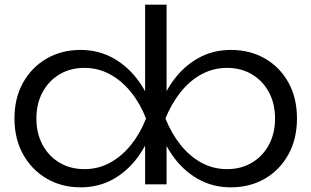

<svg xmlns="http://www.w3.org/2000/svg" viewBox="-20 -790 1335 823"><path d="M646 -282Q624 -194 578.5 -127.5Q533 -61 469 -24Q405 13 326 13Q244 13 180 -24.5Q116 -62 79 -128.5Q42 -195 42 -282Q42 -370 79 -436Q116 -502 180 -539Q244 -576 326 -576Q404 -576 468.5 -539Q533 -502 579 -436Q625 -370 646 -282ZM136 -282Q136 -218 162.5 -169Q189 -120 235.5 -92.5Q282 -65 342 -65Q401 -65 451.5 -92.5Q502 -120 541.5 -169Q581 -218 606 -282Q581 -346 541.5 -395Q502 -444 451.5 -471.5Q401 -499 342 -499Q282 -499 235.5 -471.5Q189 -444 162.5 -395Q136 -346 136 -282ZM602 -770H694V-354L677 -325V-240L694 -201V0H602V-201L618 -244V-313L602 -340ZM649 -282Q671 -370 716.5 -436Q762 -502 826.5 -539Q891 -576 969 -576Q1052 -576 1116 -539Q1180 -502 1216.5 -436Q1253 -370 1253 -282Q1253 -195 1216.5 -128.5Q1180 -62 1116 -24.5Q1052 13 969 13Q891 13 826.5 -24Q762 -61 716.5 -127.5Q671 -194 649 -282ZM1159 -282Q1159 -346 1132.5 -395Q1106 -444 1059.5 -471.5Q1013 -499 954 -499Q894 -499 843.5 -471.5Q793 -444 754 -395Q715 -346 689 -282Q715 -218 754 -169Q793 -120 843.5 -92.5Q894 -65 954 -65Q1013 -65 1059.5 -92.5Q1106 -120 1132.5 -169Q1159 -218 1159 -282Z"/></svg>

Font: Unbounded Light
Style: Regular
Weight: 300
Designer: Luke Prowse, Jean-Baptiste Morizot, Fátima Lázaro, Florian Runge
Foundry: NaN
Version: Version 1.700